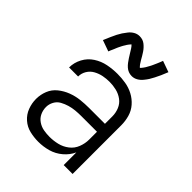

<svg xmlns="http://www.w3.org/2000/svg" viewBox="-215 -879 1007 1007"><g transform="rotate(45 288.0 -376.0)"><path d="M244 8Q281 8 316.5 -2Q352 -12 381 -36.5Q410 -61 425 -94V0H491V-361Q491 -392 482.5 -422Q474 -452 453.5 -475.5Q433 -499 405.5 -513.5Q378 -528 347.5 -533Q317 -538 287 -538Q251 -538 215.5 -531Q180 -524 149 -504Q118 -484 100.5 -451Q83 -418 83 -382H150Q150 -406 162.5 -426.5Q175 -447 196 -458.5Q217 -470 240 -474.5Q263 -479 287 -479Q312 -479 337.5 -473Q363 -467 384 -451.5Q405 -436 415 -411.5Q425 -387 425 -361V-306H308Q276 -306 244.5 -302.5Q213 -299 182.5 -287.5Q152 -276 126.5 -255.5Q101 -235 89 -205Q77 -175 77 -143Q77 -111 88.5 -80.5Q100 -50 124.5 -28.5Q149 -7 180.5 0.5Q212 8 244 8ZM268 -52Q245 -52 223 -56Q201 -60 182 -73Q163 -86 153.5 -106.5Q144 -127 144 -150Q144 -171 154.5 -190.5Q165 -210 184 -220.5Q203 -231 223.5 -237Q244 -243 265.5 -245Q287 -247 308 -247H425V-189Q425 -160 414 -131.5Q403 -103 379 -84.5Q355 -66 326 -59Q297 -52 268 -52ZM347 -582Q364 -582 379 -590.5Q394 -599 405.5 -613Q417 -627 423.5 -637.5Q430 -648 437.5 -662.5Q445 -677 453 -694.5Q461 -712 469 -733L407 -755Q405 -749 402.5 -743Q400 -737 398 -732Q396 -727 393.5 -721.5Q391 -716 389 -711.5Q387 -707 385 -702.5Q383 -698 381 -694Q379 -690 377 -686.5Q375 -683 373 -679.5Q371 -676 369.5 -673Q368 -670 366 -667Q364 -664 363 -662.5Q362 -661 358 -655.5Q354 -650 352 -648Q350 -646 347 -643Q334 -655 322.5 -676Q311 -697 299 -715Q287 -733 270 -746.5Q253 -760 229 -760Q212 -760 197 -751.5Q182 -743 171 -729Q160 -715 153 -704.5Q146 -694 138.5 -679.5Q131 -665 123.5 -647.5Q116 -630 107 -609L169 -587Q171 -593 173.5 -598.5Q176 -604 178.5 -609.5Q181 -615 183 -620Q185 -625 187 -630Q189 -635 191 -639Q193 -643 195 -647Q197 -651 199 -655Q201 -659 203 -662.5Q205 -666 207 -669Q209 -672 210.5 -674.5Q212 -677 213 -679Q214 -681 218 -686Q222 -691 224 -693.5Q226 -696 229 -699Q236 -693 243 -682Q250 -671 257 -659.5Q264 -648 270.5 -638Q277 -628 284.5 -618Q292 -608 301.5 -599.5Q311 -591 322.5 -586.5Q334 -582 347 -582Z"/></g></svg>

Font: Iosevka Sparkle Light
Style: Regular
Weight: 300
Designer: Belleve Invis
Foundry: Belleve Invis
Version: Version 4.5.0; ttfautohint (v1.8.3)